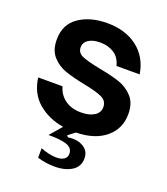

<svg xmlns="http://www.w3.org/2000/svg" viewBox="-143 -673 861 987"><g transform="rotate(20 288.0 -180.0)"><path d="M314 11Q286 33 277 39L283 48Q303 46 309 46Q338 46 358 56Q380 66 390.5 82Q401 98 401 122Q401 166 364.5 189.5Q328 213 270 213Q222 213 176 199V147Q225 166 263 166Q290 166 305 155.5Q320 145 320 125Q320 93 285 81.5Q250 70 186 71L242 6Q159 -8 102.5 -56.5Q46 -105 35 -189H168Q181 -144 216 -119.5Q251 -95 303 -95Q347 -95 374.5 -112Q402 -129 402 -160Q402 -194 369.5 -209Q337 -224 269 -237Q204 -250 161 -265Q118 -280 88 -313.5Q58 -347 58 -405Q58 -488 119.5 -530.5Q181 -573 275 -573Q374 -573 439.5 -523Q505 -473 520 -382H393Q382 -426 350 -446.5Q318 -467 274 -467Q234 -467 210.5 -451.5Q187 -436 187 -410Q187 -379 218 -366Q249 -353 316 -340Q385 -327 428.5 -312.5Q472 -298 503.5 -264Q535 -230 535 -170Q535 -90 476 -40.5Q417 9 314 11Z"/></g></svg>

Font: Open Sauce Sans
Style: Bold
Weight: 700
Designer: Alfredo Marco Pradil
Foundry: Creative Sauce Fz LLC
Version: Version 1.477